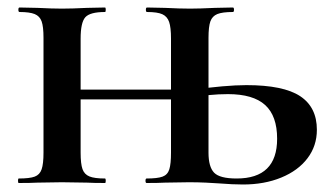

<svg xmlns="http://www.w3.org/2000/svg" viewBox="-20 -488 884 512"><path d="M143 -249H482V-223H143ZM32 -456Q29 -456 29 -462Q29 -468 32 -468L80 -467Q120 -465 145 -465Q172 -465 212 -467L260 -468Q262 -468 262 -462Q262 -456 260 -456Q220 -456 207.5 -442Q195 -428 195 -385V-81Q195 -51 200 -37Q205 -23 218.5 -17.5Q232 -12 260 -12Q262 -12 262 -6Q262 0 260 0Q229 0 212 -1L145 -2L80 -1Q62 0 30 0Q28 0 28 -6Q28 -12 30 -12Q59 -12 72.5 -17Q86 -22 91 -36.5Q96 -51 96 -81V-387Q96 -417 91 -431Q86 -445 72.5 -450.5Q59 -456 32 -456ZM372 -456Q369 -456 369 -462Q369 -468 372 -468L420 -467Q460 -465 487 -465Q511 -465 553 -467L601 -468Q604 -468 604 -462Q604 -456 601 -456Q573 -456 559.5 -450.5Q546 -445 541 -431Q536 -417 536 -387V-81Q536 -43 551 -27.5Q566 -12 611 -12Q719 -12 719 -118Q719 -179 687 -208Q655 -237 588 -237Q537 -237 489 -227L488 -248Q582 -261 637 -261Q736 -261 780.5 -231.5Q825 -202 825 -142Q825 -99 800 -66Q775 -33 730 -14.5Q685 4 628 4Q601 4 563 1Q549 0 528.5 -1Q508 -2 484 -2L420 -1Q402 0 371 0Q368 0 368 -6Q368 -12 371 -12Q400 -12 413.5 -17Q427 -22 431.5 -36.5Q436 -51 436 -81V-385Q436 -415 431 -429.5Q426 -444 413 -450Q400 -456 372 -456Z"/></svg>

Font: Cormorant SC
Style: Bold
Weight: 700
Designer: Christian Thalmann (Catharsis Fonts)
Foundry: Catharsis Fonts
Version: Version 4.000